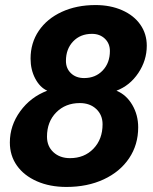

<svg xmlns="http://www.w3.org/2000/svg" viewBox="-20 -730 605 760"><path d="M19 -166Q19 -233 60 -289.5Q101 -346 167 -371Q138 -384 119.5 -419Q101 -454 101 -498Q101 -560 133.5 -608Q166 -656 224.5 -683Q283 -710 358 -710Q417 -710 463.5 -689.5Q510 -669 535.5 -632.5Q561 -596 561 -549Q561 -491 527.5 -441Q494 -391 441 -371Q480 -355 503.5 -315Q527 -275 527 -226Q527 -157 491 -103.5Q455 -50 390.5 -20Q326 10 243 10Q177 10 126 -12.5Q75 -35 47 -74.5Q19 -114 19 -166ZM415 -528Q415 -558 395 -577Q375 -596 344 -596Q298 -596 269.5 -566Q241 -536 241 -489Q241 -459 261 -440Q281 -421 313 -421Q358 -421 386.5 -451Q415 -481 415 -528ZM386 -238Q386 -275 361 -298.5Q336 -322 296 -322Q239 -322 202.5 -285Q166 -248 166 -189Q166 -151 191.5 -127.5Q217 -104 257 -104Q314 -104 350 -141.5Q386 -179 386 -238Z"/></svg>

Font: Sarabun
Style: Bold Italic
Weight: 700
Italic angle: -10°
Designer: Suppakit Chalermlarp | Katatrad Co.,Ltd.
Foundry: Cadson Demak Co.,Ltd.
Version: Version 1.000; ttfautohint (v1.6)